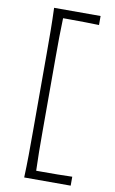

<svg xmlns="http://www.w3.org/2000/svg" viewBox="-98 -834 600 1003"><g transform="rotate(10 202.0 -333.0)"><path d="M105 116.7Q107.4 54.7 107.9 -2.4Q108.4 -59.6 108.4 -127V-539.1Q108.4 -606.9 107.9 -664.1Q107.4 -721.2 105 -783.2H351.6V-735.4Q316.4 -736.3 277.6 -737.1Q238.8 -737.8 185.1 -737.8H160.6Q158.7 -687.5 158.2 -638.2Q157.7 -588.9 157.7 -531.7V-134.3Q157.7 -77.1 158.2 -28.3Q158.7 20.5 160.6 71.3H189Q233.9 71.3 274.2 71Q314.5 70.8 351.6 69.3V116.7Z"/></g></svg>

Font: Pinar DS1-Light
Style: Regular
Weight: 300
Designer: Amin Abedi
Version: Version 2.000